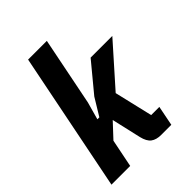

<svg xmlns="http://www.w3.org/2000/svg" viewBox="-210 -852 964 964"><g transform="rotate(-45 271.5 -370.0)"><path d="M12 0 160 -740H293L220 -375L194 -282H208L264 -374L389 -525H543L352 -310L400 -106H458L437 0H365Q331 0 311 -15Q291 -30 282 -68L246 -225L175 -149L145 0Z"/></g></svg>

Font: IBM Plex Sans Condensed
Style: Bold Italic
Weight: 700
Width: 3
Italic angle: -11.31°
Designer: Mike Abbink, Paul van der Laan, Pieter van Rosmalen
Foundry: Bold Monday
Version: Version 3.201